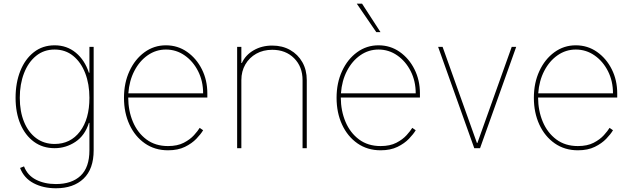

<svg xmlns="http://www.w3.org/2000/svg" viewBox="-20 -798 3408 1034"><path d="M281.2 215.9Q212.7 215.9 160.9 188.6Q109 161.2 88.1 106.5L109.4 98Q127.8 146.3 173.8 169.7Q219.8 193.2 281.2 193.2Q366.5 193.2 414.1 148.3Q461.6 103.3 461.6 11.4V-136.4H458.8Q437.5 -68.2 386.2 -34.1Q334.9 0 274.1 0Q210.2 0 163 -34.4Q115.8 -68.9 89.8 -130Q63.9 -191.1 63.9 -271.3Q63.9 -352.3 89.5 -416.2Q115.1 -480.1 162.3 -517Q209.5 -554 274.1 -554Q340.2 -554 388.3 -514.2Q436.4 -474.4 458.8 -406.2H461.6V-545.5H484.4V11.4Q484.4 112.2 430 164.1Q375.7 215.9 281.2 215.9ZM274.1 -22.7Q359.4 -22.7 410.5 -89.7Q461.6 -156.6 461.6 -271.3Q461.6 -345.2 438.9 -403.9Q416.2 -462.7 374.1 -497Q332 -531.2 274.1 -531.2Q216.3 -531.2 174.2 -497Q132.1 -462.7 109.4 -403.9Q86.6 -345.2 86.6 -271.3Q86.6 -197.4 109.6 -141.5Q132.5 -85.6 174.5 -54.2Q216.6 -22.7 274.1 -22.7Z M884.9 11.4Q813.6 11.4 760.1 -25.9Q706.7 -63.2 677.2 -127.1Q647.7 -191.1 647.7 -271.3Q647.7 -351.6 677.4 -415.5Q707 -479.4 758.2 -516.7Q809.3 -554 873.6 -554Q937.1 -554 987.6 -518.6Q1038 -483.3 1067.3 -424.7Q1096.6 -366.1 1096.6 -295.5V-272.7H670.5Q670.8 -201.3 695.8 -142Q720.9 -82.7 768.6 -47.1Q816.4 -11.4 884.9 -11.4Q935.4 -11.4 969.6 -29.1Q1003.9 -46.9 1024.7 -70Q1045.5 -93 1055.4 -109.4L1073.9 -96.6Q1061.8 -76 1037.6 -50.8Q1013.5 -25.6 975.9 -7.1Q938.2 11.4 884.9 11.4ZM671.2 -295.5H1073.9Q1073.9 -361.2 1046.9 -414.6Q1019.9 -468 974.4 -499.6Q929 -531.2 873.6 -531.2Q820 -531.2 775.7 -500.5Q731.5 -469.8 703.8 -416.5Q676.1 -363.3 671.2 -295.5Z M1279.8 -366.5V0H1257.1V-545.5H1279.8V-458.8H1282.7Q1301.8 -501.4 1345.7 -527Q1389.6 -552.6 1446 -552.6Q1500.7 -552.6 1542.6 -528.8Q1584.5 -505 1608.3 -463.1Q1632.1 -421.2 1632.1 -366.5V0H1609.4V-366.5Q1609.4 -438.9 1563.9 -484.4Q1518.5 -529.8 1446 -529.8Q1397.7 -529.8 1360.3 -508.9Q1322.8 -487.9 1301.3 -451Q1279.8 -414.1 1279.8 -366.5Z M2029.8 11.4Q1958.5 11.4 1905 -25.9Q1851.6 -63.2 1822.1 -127.1Q1792.6 -191.1 1792.6 -271.3Q1792.6 -351.6 1822.3 -415.5Q1851.9 -479.4 1903.1 -516.7Q1954.2 -554 2018.5 -554Q2082 -554 2132.5 -518.6Q2182.9 -483.3 2212.2 -424.7Q2241.5 -366.1 2241.5 -295.5V-272.7H1815.3Q1815.7 -201.3 1840.7 -142Q1865.8 -82.7 1913.5 -47.1Q1961.3 -11.4 2029.8 -11.4Q2080.3 -11.4 2114.5 -29.1Q2148.8 -46.9 2169.6 -70Q2190.3 -93 2200.3 -109.4L2218.8 -96.6Q2206.7 -76 2182.5 -50.8Q2158.4 -25.6 2120.7 -7.1Q2083.1 11.4 2029.8 11.4ZM1816.1 -295.5H2218.8Q2218.8 -361.2 2191.8 -414.6Q2164.8 -468 2119.3 -499.6Q2073.9 -531.2 2018.5 -531.2Q1964.8 -531.2 1920.6 -500.5Q1876.4 -469.8 1848.7 -416.5Q1821 -363.3 1816.1 -295.5ZM2006.4 -625 1901.3 -778.4H1929.7L2029.1 -625Z M2759.9 -545.5 2565.3 0H2534.1L2339.5 -545.5H2363.6L2548.3 -28.4H2551.1L2735.8 -545.5Z M3092.3 11.4Q3021 11.4 2967.5 -25.9Q2914.1 -63.2 2884.6 -127.1Q2855.1 -191.1 2855.1 -271.3Q2855.1 -351.6 2884.8 -415.5Q2914.4 -479.4 2965.6 -516.7Q3016.7 -554 3081 -554Q3144.5 -554 3195 -518.6Q3245.4 -483.3 3274.7 -424.7Q3304 -366.1 3304 -295.5V-272.7H2877.8Q2878.2 -201.3 2903.2 -142Q2928.3 -82.7 2976 -47.1Q3023.8 -11.4 3092.3 -11.4Q3142.8 -11.4 3177 -29.1Q3211.3 -46.9 3232.1 -70Q3252.8 -93 3262.8 -109.4L3281.2 -96.6Q3269.2 -76 3245 -50.8Q3220.9 -25.6 3183.2 -7.1Q3145.6 11.4 3092.3 11.4ZM2878.6 -295.5H3281.2Q3281.2 -361.2 3254.3 -414.6Q3227.3 -468 3181.8 -499.6Q3136.4 -531.2 3081 -531.2Q3027.3 -531.2 2983.1 -500.5Q2938.9 -469.8 2911.2 -416.5Q2883.5 -363.3 2878.6 -295.5Z"/></svg>

Font: Inter Thin BETA
Style: Regular
Weight: 100
Designer: Rasmus Andersson
Foundry: rsms
Version: Version 3.011;git-f93a4a705